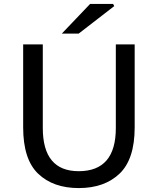

<svg xmlns="http://www.w3.org/2000/svg" viewBox="-20 -945 804 978"><path d="M98 -296V-719H198V-293Q198 -73 381 -73Q570 -73 570 -293V-719H666V-296Q666 -134 589 -60.5Q512 13 381 13Q251 13 174.5 -60Q98 -133 98 -296ZM439 -925H556L562 -914L381 -774H295Z"/></svg>

Font: Nebula Sans Medium
Style: Regular
Weight: 500
Designer: Paul D. Hunt for Adobe (as Source Sans)
Foundry: Nebula Entertainment & Broadcasting LLC
Version: Version 1.010